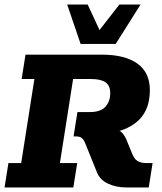

<svg xmlns="http://www.w3.org/2000/svg" viewBox="-20 -823 711 843"><path d="M0 0 17 -107H73L131 -476H75L92 -583H428Q528 -583 583 -544Q638 -505 638 -427Q638 -329 572 -281Q543 -260 505 -248Q508 -247 511 -245Q529 -229 539 -200L560 -149Q569 -125 584 -116Q599 -107 624 -107H650L633 0H534Q489 0 453.5 -17Q418 -34 405 -68L357 -187Q348 -211 338.5 -217.5Q329 -224 315 -224H303L320 -331H375Q422 -331 443 -354.5Q464 -378 464 -414Q464 -447 443.5 -461.5Q423 -476 380 -476H301L243 -107H319L302 0ZM334 -630 275 -803H365L417 -691L504 -803H597L488 -630Z"/></svg>

Font: Rokkitt SemiBold ExtraBold
Style: Italic
Weight: 800
Italic angle: -9°
Version: Version 3.103